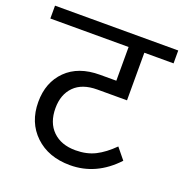

<svg xmlns="http://www.w3.org/2000/svg" viewBox="-140 -797 846 883"><g transform="rotate(20 282.5 -355.0)"><path d="M296 -392Q222 -392 183 -352.5Q144 -313 144 -246Q144 -175 185 -135Q226 -95 296 -95Q351 -95 392.5 -116Q434 -137 476 -179L520 -125Q424 -22 296 -22Q190 -22 125 -84Q60 -146 60 -246Q60 -342 119.5 -401Q179 -460 284 -460H364V-625H-19V-688H584V-625H441V-392Z"/></g></svg>

Font: FiraGO Book
Style: Regular
Weight: 350
Designer: bBox Type
Foundry: bBox Type GmbH
Version: Version 1.001;PS 001.001;hotconv 1.0.88;makeotf.lib2.5.64775